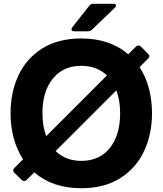

<svg xmlns="http://www.w3.org/2000/svg" viewBox="-20 -982 863 1018"><path d="M720 -626Q753 -576 769.5 -513Q786 -450 786 -382Q786 -272 744.5 -182Q703 -92 618.5 -38Q534 16 411 16Q259 16 162 -68L121 -28Q115 -22 108 -22Q101 -22 95 -28L56 -66Q50 -72 50 -78Q50 -85 56 -91L102 -137Q36 -241 36 -382Q36 -492 77.5 -581.5Q119 -671 203 -724.5Q287 -778 411 -778Q563 -778 660 -694L701 -735Q707 -741 714 -741Q721 -741 727 -735L765 -697Q772 -690 772 -684Q772 -678 766 -672ZM225 -260 547 -582Q494 -633 411 -633Q315 -633 260 -565Q205 -497 205 -382Q205 -314 225 -260ZM617 -382Q617 -449 597 -503L275 -181Q329 -129 411 -129Q508 -129 562.5 -197.5Q617 -266 617 -382ZM374 -816Q359 -816 359 -827Q359 -832 363 -837L453 -951Q460 -962 474 -962H579Q595 -962 595 -952Q595 -946 588 -940L468 -825Q459 -816 446 -816Z"/></svg>

Font: Open Sauce Two ExtraBold
Style: Regular
Weight: 800
Designer: Alfredo Marco Pradil
Foundry: Creative Sauce Fz LLC
Version: Version 1.477